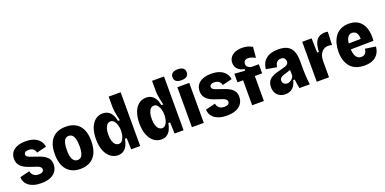

<svg xmlns="http://www.w3.org/2000/svg" viewBox="-10 -1553 4779 2383"><g transform="rotate(-20 2379.0 -361.0)"><path d="M248 14Q191 14 149.5 1Q108 -12 81 -34Q54 -56 40.5 -85Q27 -114 27 -145L156 -177Q159 -159 169.5 -141Q180 -123 201 -111Q222 -99 255 -99Q288 -99 305 -111Q322 -123 322 -143Q322 -161 309.5 -173Q297 -185 274 -194Q251 -203 220 -212Q188 -222 155 -234.5Q122 -247 93.5 -266Q65 -285 47.5 -314.5Q30 -344 30 -386Q30 -432 53 -467Q76 -502 122.5 -522Q169 -542 238 -542Q305 -542 351.5 -522.5Q398 -503 424 -469Q450 -435 455 -392L326 -361Q324 -379 314 -394Q304 -409 285.5 -419Q267 -429 240 -429Q208 -429 192.5 -417.5Q177 -406 177 -388Q177 -374 189 -363Q201 -352 224 -343.5Q247 -335 280 -324Q316 -313 350.5 -299.5Q385 -286 412 -267.5Q439 -249 454.5 -221.5Q470 -194 470 -153Q470 -106 446 -68Q422 -30 373 -8Q324 14 248 14Z M766 14Q690 14 636.5 -18Q583 -50 554.5 -112.5Q526 -175 526 -266Q526 -360 555.5 -421.5Q585 -483 639.5 -512.5Q694 -542 768 -542Q843 -542 897 -512Q951 -482 979.5 -421.5Q1008 -361 1008 -269Q1008 -172 978 -109Q948 -46 893 -16Q838 14 766 14ZM769 -102Q797 -102 814.5 -118.5Q832 -135 841 -169.5Q850 -204 850 -256Q850 -311 840.5 -348Q831 -385 812.5 -403.5Q794 -422 764 -422Q738 -422 720 -405Q702 -388 693 -352.5Q684 -317 684 -263Q684 -180 706 -141Q728 -102 769 -102Z M1263 14Q1208 14 1164 -19Q1120 -52 1095 -115Q1070 -178 1070 -267Q1070 -351 1093 -412.5Q1116 -474 1158 -507Q1200 -540 1256 -540Q1296 -540 1326 -522.5Q1356 -505 1375.5 -471.5Q1395 -438 1405 -387H1429Q1420 -429 1413 -463Q1406 -497 1402.5 -523.5Q1399 -550 1399 -568V-710H1557V-261V0H1438L1433 -149H1410Q1402 -100 1383.5 -63.5Q1365 -27 1335.5 -6.5Q1306 14 1263 14ZM1318 -115Q1342 -115 1357.5 -130.5Q1373 -146 1382 -168.5Q1391 -191 1395 -215Q1399 -239 1399 -256V-273Q1399 -285 1396 -302.5Q1393 -320 1387 -339.5Q1381 -359 1371 -376Q1361 -393 1347 -403.5Q1333 -414 1315 -414Q1291 -414 1272.5 -397.5Q1254 -381 1243.5 -347.5Q1233 -314 1233 -265Q1233 -216 1244 -182.5Q1255 -149 1274.5 -132Q1294 -115 1318 -115Z M1836 14Q1781 14 1737 -19Q1693 -52 1668 -115Q1643 -178 1643 -267Q1643 -351 1666 -412.5Q1689 -474 1731 -507Q1773 -540 1829 -540Q1869 -540 1899 -522.5Q1929 -505 1948.5 -471.5Q1968 -438 1978 -387H2002Q1993 -429 1986 -463Q1979 -497 1975.5 -523.5Q1972 -550 1972 -568V-710H2130V-261V0H2011L2006 -149H1983Q1975 -100 1956.5 -63.5Q1938 -27 1908.5 -6.5Q1879 14 1836 14ZM1891 -115Q1915 -115 1930.5 -130.5Q1946 -146 1955 -168.5Q1964 -191 1968 -215Q1972 -239 1972 -256V-273Q1972 -285 1969 -302.5Q1966 -320 1960 -339.5Q1954 -359 1944 -376Q1934 -393 1920 -403.5Q1906 -414 1888 -414Q1864 -414 1845.5 -397.5Q1827 -381 1816.5 -347.5Q1806 -314 1806 -265Q1806 -216 1817 -182.5Q1828 -149 1847.5 -132Q1867 -115 1891 -115Z M2240 0V-528H2397V0ZM2319 -592Q2272 -592 2248.5 -610.5Q2225 -629 2225 -664Q2225 -699 2249 -717.5Q2273 -736 2319 -736Q2366 -736 2389.5 -717.5Q2413 -699 2413 -664Q2413 -629 2389.5 -610.5Q2366 -592 2319 -592Z M2700 14Q2643 14 2601.5 1Q2560 -12 2533 -34Q2506 -56 2492.5 -85Q2479 -114 2479 -145L2608 -177Q2611 -159 2621.5 -141Q2632 -123 2653 -111Q2674 -99 2707 -99Q2740 -99 2757 -111Q2774 -123 2774 -143Q2774 -161 2761.5 -173Q2749 -185 2726 -194Q2703 -203 2672 -212Q2640 -222 2607 -234.5Q2574 -247 2545.5 -266Q2517 -285 2499.5 -314.5Q2482 -344 2482 -386Q2482 -432 2505 -467Q2528 -502 2574.5 -522Q2621 -542 2690 -542Q2757 -542 2803.5 -522.5Q2850 -503 2876 -469Q2902 -435 2907 -392L2778 -361Q2776 -379 2766 -394Q2756 -409 2737.5 -419Q2719 -429 2692 -429Q2660 -429 2644.5 -417.5Q2629 -406 2629 -388Q2629 -374 2641 -363Q2653 -352 2676 -343.5Q2699 -335 2732 -324Q2768 -313 2802.5 -299.5Q2837 -286 2864 -267.5Q2891 -249 2906.5 -221.5Q2922 -194 2922 -153Q2922 -106 2898 -68Q2874 -30 2825 -8Q2776 14 2700 14Z M3036 0V-330H2962V-443L3102 -433V-454Q3058 -462 3032 -480.5Q3006 -499 2994.5 -524Q2983 -549 2983 -576Q2983 -618 3005 -649Q3027 -680 3066.5 -696.5Q3106 -713 3158 -713Q3200 -713 3235 -703Q3270 -693 3294 -677L3281 -536Q3259 -550 3233 -558.5Q3207 -567 3186 -567Q3159 -567 3143 -552.5Q3127 -538 3127 -511Q3127 -492 3136 -480Q3145 -468 3158 -461.5Q3171 -455 3185 -450H3288V-330H3191V0Z M3472 13Q3433 13 3401 -3.5Q3369 -20 3350.5 -52Q3332 -84 3332 -131Q3332 -173 3347.5 -201Q3363 -229 3391.5 -247Q3420 -265 3457.5 -276.5Q3495 -288 3539 -298Q3567 -305 3587 -312.5Q3607 -320 3617.5 -332Q3628 -344 3628 -365Q3628 -388 3614 -405.5Q3600 -423 3567 -423Q3544 -423 3527.5 -413Q3511 -403 3501 -384Q3491 -365 3488 -338L3347 -363Q3352 -404 3368 -437.5Q3384 -471 3412.5 -494.5Q3441 -518 3481.5 -530Q3522 -542 3574 -542Q3649 -542 3695 -517Q3741 -492 3762 -441Q3783 -390 3783 -313V-198Q3783 -167 3785 -132.5Q3787 -98 3790 -64Q3793 -30 3797 0H3660Q3654 -28 3649.5 -57Q3645 -86 3642 -119H3622Q3612 -78 3592 -48Q3572 -18 3542 -2.5Q3512 13 3472 13ZM3540 -106Q3555 -106 3568.5 -111.5Q3582 -117 3594 -126Q3606 -135 3615 -148Q3624 -161 3629 -175L3628 -276L3656 -268Q3640 -257 3621 -249Q3602 -241 3582 -235.5Q3562 -230 3543.5 -224.5Q3525 -219 3510.5 -211Q3496 -203 3487.5 -191.5Q3479 -180 3479 -162Q3479 -137 3496.5 -121.5Q3514 -106 3540 -106Z M3889 0V-266V-528H4013L4018 -339H4040Q4044 -415 4062.5 -458.5Q4081 -502 4114.5 -521.5Q4148 -541 4194 -541Q4202 -541 4211 -540Q4220 -539 4230 -537L4223 -363Q4213 -367 4199 -369Q4185 -371 4174 -371Q4142 -371 4114.5 -354.5Q4087 -338 4070 -304.5Q4053 -271 4051 -218V0Z M4518 14Q4453 14 4406 -5.5Q4359 -25 4329 -61Q4299 -97 4284 -146.5Q4269 -196 4269 -256Q4269 -313 4283 -365Q4297 -417 4325.5 -456.5Q4354 -496 4399.5 -519Q4445 -542 4507 -542Q4568 -542 4611.5 -520Q4655 -498 4682 -457.5Q4709 -417 4719.5 -361Q4730 -305 4724 -237L4381 -232V-310L4618 -314L4581 -279Q4587 -333 4577.5 -364Q4568 -395 4549 -408Q4530 -421 4507 -421Q4480 -421 4461 -403.5Q4442 -386 4432 -351Q4422 -316 4422 -264Q4422 -180 4446 -140Q4470 -100 4515 -100Q4534 -100 4547.5 -106Q4561 -112 4570.5 -123Q4580 -134 4584.5 -148.5Q4589 -163 4590 -181L4729 -160Q4727 -128 4715 -97Q4703 -66 4678.5 -41Q4654 -16 4614.5 -1Q4575 14 4518 14Z"/></g></svg>

Font: Bricolage Grotesque 96pt ExtraBold SemiCondensed ExtraBold
Style: Regular
Weight: 800
Width: 4
Version: Version 1.001;gftools[0.9.33.dev8+g029e19f]